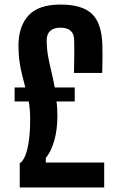

<svg xmlns="http://www.w3.org/2000/svg" viewBox="-20 -829 525 849"><path d="M67.3 0V-107.3Q81.9 -115.9 92.2 -141.9Q102.4 -167.8 107.9 -208.5Q113.4 -249.2 113.4 -301.6Q113.4 -324.1 111.8 -343.6Q110.1 -363.1 107.3 -380.3H44.7V-442.2H92Q84.8 -469.9 77.8 -497.6Q70.7 -525.3 66.1 -557.6Q61.6 -589.8 61.6 -630.4Q62.8 -714 106.7 -761.4Q150.7 -808.8 247.7 -808.8Q343.7 -808.8 386.9 -767.4Q430 -725.9 432.7 -629.6Q433.2 -612.4 433.2 -590.2Q433.2 -568 432.8 -546Q432.4 -523.9 431.9 -506.6H307.1Q307.6 -522.1 307.8 -541Q308.1 -559.8 308.3 -579.4Q308.4 -599 308.4 -617.8Q308.4 -636.7 307.9 -652.2Q307.4 -679.6 292.2 -693.1Q276.9 -706.6 247.7 -706.6Q218.1 -706.6 202.7 -693.1Q187.2 -679.6 186.4 -652.2Q186.4 -616.5 192.2 -583Q198.1 -549.4 206.6 -515.1Q215 -480.8 222.1 -442.2H310.4V-380.3H230Q231.7 -366.1 232.8 -350.9Q233.8 -335.7 233.8 -319.1Q233.8 -255.3 220 -207.2Q206.3 -159.1 182.5 -130.4V-110.3H440.7V0Z"/></svg>

Font: Big Shoulders Display SC Thin
Style: Regular
Weight: 100
Designer: Patric King
Foundry: XO Type Co
Version: Version 2.002